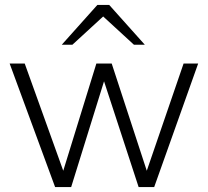

<svg xmlns="http://www.w3.org/2000/svg" viewBox="-20 -752 841 777"><path d="M203 5 19 -495H80L236 -61L370 -495H432L574 -61L723 -495H782L604 5H541L401 -423L268 5ZM522 -571 387 -695 374 -732H422L566 -571ZM230 -571 374 -732H422L408 -695L273 -571Z"/></svg>

Font: REM ExtraLight
Style: Regular
Weight: 250
Designer: Octavio Pardo
Foundry: Ashler Design
Version: Version 1.005;gftools[0.9.28]